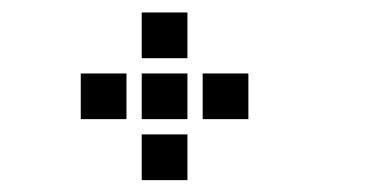

<svg xmlns="http://www.w3.org/2000/svg" viewBox="-20 -208 640 315"><path d="M213.5 -187.5Q212.5 -187.5 212.5 -187.5Q212.5 -187.5 212.5 -186.5V-113.5Q212.5 -112.5 212.5 -112.5Q212.5 -112.5 213.5 -112.5H286.5Q287.5 -112.5 287.5 -112.5Q287.5 -112.5 287.5 -113.5V-186.5Q287.5 -187.5 287.5 -187.5Q287.5 -187.5 286.5 -187.5ZM113.5 -87.5Q112.5 -87.5 112.5 -87.5Q112.5 -87.5 112.5 -86.5V-13.5Q112.5 -12.5 112.5 -12.5Q112.5 -12.5 113.5 -12.5H186.5Q187.5 -12.5 187.5 -12.5Q187.5 -12.5 187.5 -13.5V-86.5Q187.5 -87.5 187.5 -87.5Q187.5 -87.5 186.5 -87.5ZM213.5 -87.5Q212.5 -87.5 212.5 -87.5Q212.5 -87.5 212.5 -86.5V-13.5Q212.5 -12.5 212.5 -12.5Q212.5 -12.5 213.5 -12.5H286.5Q287.5 -12.5 287.5 -12.5Q287.5 -12.5 287.5 -13.5V-86.5Q287.5 -87.5 287.5 -87.5Q287.5 -87.5 286.5 -87.5ZM313.5 -87.5Q312.5 -87.5 312.5 -87.5Q312.5 -87.5 312.5 -86.5V-13.5Q312.5 -12.5 312.5 -12.5Q312.5 -12.5 313.5 -12.5H386.5Q387.5 -12.5 387.5 -12.5Q387.5 -12.5 387.5 -13.5V-86.5Q387.5 -87.5 387.5 -87.5Q387.5 -87.5 386.5 -87.5ZM213.5 12.5Q212.5 12.5 212.5 12.5Q212.5 12.5 212.5 13.5V86.5Q212.5 87.5 212.5 87.5Q212.5 87.5 213.5 87.5H286.5Q287.5 87.5 287.5 87.5Q287.5 87.5 287.5 86.5V13.5Q287.5 12.5 287.5 12.5Q287.5 12.5 286.5 12.5Z"/></svg>

Font: Doto Black
Style: Regular
Weight: 900
Monospace: yes
Version: Version 1.000